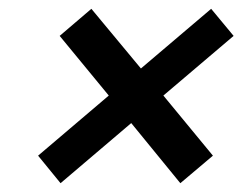

<svg xmlns="http://www.w3.org/2000/svg" viewBox="-20 -593 562 436"><path d="M389.5 -177 278 -313.5 117.5 -177 66.5 -239.5 227 -376 115.5 -511.5 187.5 -573 300 -437.5 459.5 -573 510.5 -511.5 351 -376 463.5 -239.5Z"/></svg>

Font: Russisch Sans SemiBold
Style: Italic
Weight: 600
Width: 4
Italic angle: -10°
Designer: Michael Sharanda (font) & Cristiano Sobral (main changes)
Foundry: Michael Sharanda
Version: Version 2.00;September 8, 2020;FontCreator 13.0.0.2681 64-bi